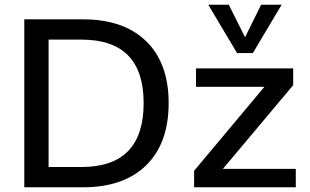

<svg xmlns="http://www.w3.org/2000/svg" viewBox="-20 -794 1315 814"><path d="M83 -712H332Q505 -712 600 -619Q695 -526 695 -357Q695 -187 600 -93.5Q505 0 332 0H83ZM326 -86Q589 -86 589 -357Q589 -626 326 -626H186V-86ZM925 -78H1234V0H803V-70L1101 -426H811V-504H1223V-433ZM1087 -774H1174L1052 -569H985L863 -774H950L1019 -636Z"/></svg>

Font: Muli SemiBold
Style: Regular
Weight: 600
Designer: Vernon Adams
Foundry: Vernon Adams
Version: Version 2.000